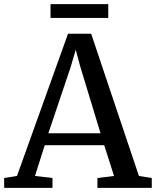

<svg xmlns="http://www.w3.org/2000/svg" viewBox="-28 -913 758 933"><path d="M54.5 -58 302.5 -749H415L647 -58L709.5 -48V0H445.5V-48L526 -58L478.5 -207.5H189.5L142 -58L227 -48V0H-7.5L-8 -48ZM460.5 -265.5 362 -589.5 340 -671.5 315.5 -587.5 207 -265.5ZM498 -893V-826H217.5V-893Z"/></svg>

Font: Merriweather 24pt
Style: Regular
Weight: 400
Designer: Eben Sorkin
Foundry: Eben Sorkin
Version: Version 2.100